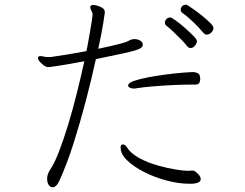

<svg xmlns="http://www.w3.org/2000/svg" viewBox="-20 -784 1040 815"><path d="M886 -665Q886 -655 877 -646Q868 -637 858 -637Q850 -637 844 -644Q824 -668 797.5 -693Q771 -718 754 -729Q747 -735 747 -743Q747 -751 753 -757.5Q759 -764 768 -764Q771 -764 773.5 -763Q776 -762 779 -760Q787 -755 804 -743Q821 -731 840 -715.5Q859 -700 872.5 -686.5Q886 -673 886 -665ZM586 -594Q586 -587 579.5 -581.5Q573 -576 553.5 -570Q534 -564 494 -555.5Q454 -547 387 -533Q369 -450 344.5 -356.5Q320 -263 292 -175Q264 -87 233 -19Q226 -3 218.5 4Q211 11 203 11Q193 11 186.5 0.5Q180 -10 180 -25Q180 -42 191 -61Q210 -88 230 -139.5Q250 -191 269.5 -255.5Q289 -320 306.5 -390Q324 -460 338 -524Q303 -517 269.5 -511.5Q236 -506 212.5 -502.5Q189 -499 183 -499Q171 -500 156 -515Q152 -518 146.5 -525Q141 -532 141 -538Q141 -541 144 -544Q147 -546 152 -546Q156 -546 160.5 -545Q165 -544 169 -543Q174 -542 178.5 -542Q183 -542 187 -542H196Q232 -547 271 -553.5Q310 -560 347 -567Q349 -576 353 -598Q357 -620 361.5 -646Q366 -672 369.5 -694Q373 -716 373 -724Q373 -729 368 -739Q367 -741 365 -745Q363 -749 363 -753Q363 -755 365 -759Q368 -763 376 -763Q381 -763 392.5 -760Q404 -757 414.5 -750.5Q425 -744 425 -731Q425 -729 418 -684.5Q411 -640 397 -577Q445 -587 479.5 -595.5Q514 -604 524 -610L537 -616Q541 -617 544 -617.5Q547 -618 551 -618Q564 -618 574.5 -612Q585 -606 586 -597ZM686 -675Q680 -681 680 -688Q680 -696 686.5 -703Q693 -710 702 -710Q708 -710 726 -697Q744 -684 765 -665.5Q786 -647 801 -631.5Q816 -616 816 -610Q816 -600 807.5 -590Q799 -580 789 -580Q781 -580 774 -588Q768 -597 751 -614.5Q734 -632 715.5 -649.5Q697 -667 686 -675ZM789 -425Q759 -425 716.5 -423Q674 -421 631 -417.5Q588 -414 557 -409Q555 -409 553 -408.5Q551 -408 549 -408Q539 -408 531.5 -411.5Q524 -415 524 -421Q524 -432 548.5 -440.5Q573 -449 610 -456Q647 -463 686 -468Q725 -473 756.5 -475.5Q788 -478 799 -478H803Q811 -477 819 -473.5Q827 -470 829 -459Q829 -457 829.5 -454Q830 -451 830 -448Q830 -440 826 -432.5Q822 -425 810 -425ZM785 -4Q739 -4 688 -17.5Q637 -31 592.5 -53.5Q548 -76 520 -103Q492 -130 492 -158Q492 -167 497 -170Q499 -171 502 -171Q511 -171 519 -158Q537 -131 573 -112Q609 -93 650 -81.5Q691 -70 725.5 -64.5Q760 -59 775 -59H777Q781 -59 785.5 -59.5Q790 -60 794 -60Q800 -60 803 -59Q808 -58 820 -46.5Q832 -35 832 -23Q832 -16 824.5 -11Q817 -6 797 -4Z"/></svg>

Font: Moon Stars Kai T Light
Style: Regular
Weight: 300
Designer: GuiWonder
Version: Version 1.101